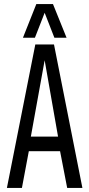

<svg xmlns="http://www.w3.org/2000/svg" viewBox="-20 -926 440 946"><path d="M14 0 154 -707H246L386 0H311L276 -181H122L88 0ZM132 -253H266L200 -629ZM93 -740 159 -906H241L308 -740H248L200 -863L152 -740Z"/></svg>

Font: Georama Condensed
Style: Regular
Weight: 400
Width: 3
Designer: Jean-Baptiste Levee
Foundry: Production Type
Version: Version 1.000